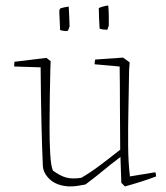

<svg xmlns="http://www.w3.org/2000/svg" viewBox="-20 -663 597 690"><path d="M227 7Q183 4 159 -18.5Q135 -41 134 -68Q131 -131 129 -219.5Q127 -308 126 -421L31 -424Q31 -435 32 -441L147 -455L162 -443L161 -417Q160 -372 159 -316.5Q158 -261 158 -206.5Q158 -152 160.5 -109.5Q163 -67 170 -50Q196 -31 217.5 -25Q239 -19 272 -24Q302 -41 335.5 -66Q369 -91 412 -125Q411 -204 411 -284Q411 -364 410 -424L320 -432Q320 -436 320.5 -440Q321 -444 322 -449L422 -456L446 -439L444 -412Q443 -341 441.5 -271Q440 -201 440.5 -139Q441 -77 447 -29L538 -44Q541 -38 541 -29Q515 -19 486.5 -10Q458 -1 429 7L416 -6L413 -94V-99Q376 -71 346.5 -46.5Q317 -22 287 0Q271 3 258.5 5Q246 7 227 7ZM338 -560Q337 -579 336 -596.5Q335 -614 335 -634Q341 -637 352 -640Q363 -643 369 -643Q371 -622 371 -600Q371 -578 371 -572Q371 -571 368.5 -563.5Q366 -556 365 -556Q361 -556 351.5 -557Q342 -558 338 -560ZM196 -555 193 -623Q193 -628 197 -633Q199 -634 210.5 -636.5Q222 -639 227 -639Q228 -622 229 -598.5Q230 -575 230 -568Q230 -567 227 -559.5Q224 -552 223 -552Q219 -551 210.5 -552Q202 -553 196 -555Z"/></svg>

Font: Labrada ExtraLight
Style: Regular
Weight: 200
Designer: Mercedes Jáuregui
Foundry: Omnibus-Type Team
Version: Version 1.000; ttfautohint (v1.8.4.7-5d5b)